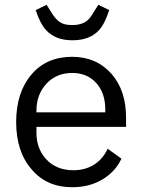

<svg xmlns="http://www.w3.org/2000/svg" viewBox="-20 -763 589 795"><path d="M278.8 12.2Q350.1 12.2 403.8 -19.8Q457.5 -51.8 482.9 -106L425.8 -147Q405.8 -104 369.1 -81.1Q332.5 -58.1 284.2 -58.1Q213.9 -58.1 171.9 -103Q130.9 -147 130.9 -213.9V-237.8H502V-275.9Q502 -388.2 441.9 -457Q378.9 -527.8 278.8 -527.8Q172.9 -527.8 110.8 -455.1Q46.9 -380.4 46.9 -257.8Q46.9 -135.3 110.8 -62Q172.9 12.2 278.8 12.2ZM278.8 -460.9Q340.8 -460.9 378.4 -419.4Q416 -377.9 416 -309.1V-297.9H130.9V-305.2Q130.9 -372.1 172.9 -417Q213.9 -460.9 278.8 -460.9ZM279.8 -596.2Q351.6 -596.2 390.1 -638.2Q414.1 -664.6 432.1 -721.2L387.2 -743.2L366.2 -710Q350.6 -683.1 335.9 -673.8Q314 -659.2 279.8 -659.2Q245.1 -659.2 227.1 -671.9Q209 -684.6 193.8 -710L172.9 -743.2L127.9 -721.2Q145.5 -666 170.9 -638.2Q209.5 -596.2 279.8 -596.2Z"/></svg>

Font: Plexus Sans
Style: Regular
Weight: 400
Version: Version 2.001;PS 002.001;hotconv 1.0.70;makeotf.lib2.5.58329